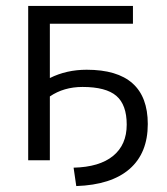

<svg xmlns="http://www.w3.org/2000/svg" viewBox="-20 -540 563 647"><path d="M272 -305Q478 -305 478 -122Q478 -24 416.5 29.5Q355 83 237 87L228 25Q315 23 361 -14.5Q407 -52 407 -120Q407 -187 372 -217Q337 -247 258 -247Q195 -247 148 -215V0H75V-520H428V-460H148V-277Q204 -305 272 -305Z"/></svg>

Font: Mplus 1p
Style: Regular
Weight: 400
Version: Version 1.061